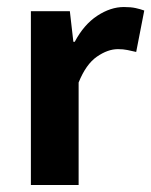

<svg xmlns="http://www.w3.org/2000/svg" viewBox="-20 -527 431 547"><path d="M68 0V-495H179L189 -408H193Q219 -457 257 -482Q295 -507 333 -507Q353 -507 366.5 -504Q380 -501 391 -497L368 -379Q355 -382 343 -384.5Q331 -387 316 -387Q287 -387 256 -365.5Q225 -344 204 -292V0Z"/></svg>

Font: Assistant
Style: Bold
Weight: 700
Designer: Hebrew By Ben Nathan, Latin by Paul Hunt
Version: Version 3.000